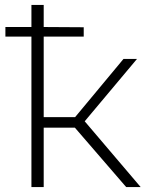

<svg xmlns="http://www.w3.org/2000/svg" viewBox="-20 -762 608 782"><path d="M2 -652H108V-742H158V-652L321 -651V-613H158V-285H286L483 -522H538L325 -268L553 0H494L285 -242H158V0H108V-613H2Z"/></svg>

Font: Goldbeck Next Light
Style: Regular
Weight: 300
Designer: Julieta Ulanovsky
Foundry: Julieta Ulanovsky
Version: Version 7.200